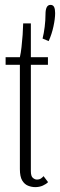

<svg xmlns="http://www.w3.org/2000/svg" viewBox="-20 -758 246 787"><path d="M154.5 -600Q160 -622 163.2 -648.2Q166.5 -674.5 166.5 -699.5Q166.5 -718.5 171.5 -728.2Q176.5 -738 187 -738Q197.5 -738 201.8 -729.2Q206 -720.5 206 -704.5Q206 -681.5 199.2 -650Q192.5 -618.5 179.5 -589.5ZM124.5 9Q109.5 9 95 3.2Q80.5 -2.5 71 -18.2Q61.5 -34 61.5 -65V-492.5H3V-523.5H61.5Q65.5 -541 68.2 -565.2Q71 -589.5 72.8 -615Q74.5 -640.5 75 -662H106.5V-523.5H176.5V-492.5H106.5V-56.5Q106.5 -35.5 114.8 -28.8Q123 -22 131 -22Q141.5 -22 148 -26.5Q154.5 -31 158.5 -36L177 -11.5Q169.5 -3.5 155.5 2.8Q141.5 9 124.5 9Z"/></svg>

Font: Imbue Thin 10pt ExtraLight
Style: Regular
Weight: 250
Version: Version 1.102